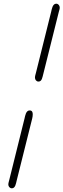

<svg xmlns="http://www.w3.org/2000/svg" viewBox="-20 -769 343 1038"><path d="M25 229C25 239 33 249 44 249C63 249 66 224 70 208L154 -128C156 -135 157 -144 157 -151C157 -162 154 -172 140 -172C120 -172 116 -142 113 -130L30 204C28 212 25 221 25 229ZM169 -349C169 -338 177 -328 188 -328C207 -328 209 -351 214 -369L298 -705C300 -713 303 -720 303 -728C303 -739 295 -749 284 -749C264 -749 260 -719 257 -707L174 -374C172 -366 169 -358 169 -349Z"/></svg>

Font: CMU Serif
Style: Italic
Weight: 500
Italic angle: -14.04°
Version: Version 0.7.0